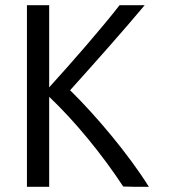

<svg xmlns="http://www.w3.org/2000/svg" viewBox="-20 -712 651 734"><path d="M549 2C473 -120 349 -268 248 -367C337 -466 453 -596 533 -692H437C367 -602 256 -475 168 -378V-692H83V2H168V-342C265 -250 369 -124 451 1C464 1 476 2 489 2Z"/></svg>

Font: Repo
Style: Regular
Weight: 400
Designer: Stefan Peev
Foundry: Context Ltd
Version: Version 0.000